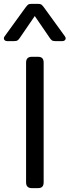

<svg xmlns="http://www.w3.org/2000/svg" viewBox="-69 -974 360 994"><path d="M-49 -775Q-49 -781 -45 -786L63 -935Q72 -947 77 -950.5Q82 -954 94 -954H128Q140 -954 145 -950.5Q150 -947 159 -935L267 -786Q271 -781 271 -775Q271 -769 266 -765Q261 -761 253 -761H220Q206 -761 200 -765Q194 -769 187 -780L111 -891L35 -780Q28 -769 22 -765Q16 -761 2 -761H-31Q-39 -761 -44 -765Q-49 -769 -49 -775ZM66 -30V-650Q66 -680 96 -680H127Q143 -680 150 -672.5Q157 -665 157 -650V-30Q157 -15 150 -7.5Q143 0 127 0H96Q66 0 66 -30Z"/></svg>

Font: Mitr Light
Style: Regular
Weight: 300
Designer: Thanarat Vachiruckul
Foundry: Cadson Demak
Version: Version 1.003